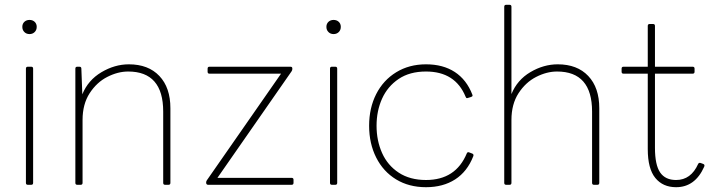

<svg xmlns="http://www.w3.org/2000/svg" viewBox="-20 -770 2967 800"><path d="M73 -658Q73 -671 81.5 -679Q90 -687 103 -687Q116 -687 124.5 -679Q133 -671 133 -658Q133 -645 124.5 -636.5Q116 -628 103 -628Q90 -628 81.5 -636.5Q73 -645 73 -658ZM96 0Q88 0 88 -8V-484Q88 -492 96 -492H110Q118 -492 118 -484V-8Q118 0 110 0Z M302 0Q294 0 294 -8V-484Q294 -492 302 -492H311Q319 -492 319 -484L323 -377Q347 -436 402.5 -469Q458 -502 517 -502Q598 -502 644 -453.5Q690 -405 690 -319V-8Q690 0 682 0H668Q660 0 660 -8V-305Q660 -472 514 -472Q471 -472 427 -449.5Q383 -427 353.5 -381.5Q324 -336 324 -270V-8Q324 0 316 0Z M847 0Q843 0 841 -2.5Q839 -5 839 -8V-10Q839 -15 842 -19L1151 -463H853Q845 -463 845 -471V-484Q845 -492 853 -492H1190Q1198 -492 1198 -485V-482Q1198 -478 1195 -473L886 -29H1195Q1203 -29 1203 -21V-8Q1203 0 1195 0Z M1340 -658Q1340 -671 1348.5 -679Q1357 -687 1370 -687Q1383 -687 1391.5 -679Q1400 -671 1400 -658Q1400 -645 1391.5 -636.5Q1383 -628 1370 -628Q1357 -628 1348.5 -636.5Q1340 -645 1340 -658ZM1363 0Q1355 0 1355 -8V-484Q1355 -492 1363 -492H1377Q1385 -492 1385 -484V-8Q1385 0 1377 0Z M1518 -246Q1518 -320 1547.5 -378Q1577 -436 1631 -469Q1685 -502 1755 -502Q1826 -502 1875 -470Q1924 -438 1948 -376L1949 -372Q1949 -368 1943 -366L1930 -362L1926 -361Q1922 -361 1920 -367Q1877 -472 1755 -472Q1687 -472 1641 -441Q1595 -410 1572 -359Q1549 -308 1549 -246Q1549 -184 1572 -132.5Q1595 -81 1641.5 -50.5Q1688 -20 1755 -20Q1879 -20 1925 -131Q1928 -138 1935 -135L1948 -130Q1955 -127 1952 -119Q1927 -55 1876.5 -22.5Q1826 10 1755 10Q1684 10 1630.5 -22.5Q1577 -55 1547.5 -113.5Q1518 -172 1518 -246Z M2089 0Q2081 0 2081 -8V-742Q2081 -750 2089 -750H2103Q2111 -750 2111 -742V-378Q2135 -437 2190 -469.5Q2245 -502 2304 -502Q2385 -502 2431 -453.5Q2477 -405 2477 -319V-8Q2477 0 2469 0H2455Q2447 0 2447 -8V-305Q2447 -472 2301 -472Q2258 -472 2214 -449.5Q2170 -427 2140.5 -381.5Q2111 -336 2111 -270V-8Q2111 0 2103 0Z M2679 -149V-463H2578Q2570 -463 2570 -471V-484Q2570 -492 2578 -492H2679V-662Q2679 -670 2687 -670H2701Q2709 -670 2709 -662V-492H2866Q2874 -492 2874 -484V-471Q2874 -463 2866 -463H2709V-154Q2709 -83 2730.5 -51.5Q2752 -20 2797 -20Q2859 -20 2889 -87Q2892 -93 2899 -91L2910 -87Q2918 -84 2914 -75Q2876 10 2797 10Q2742 10 2710.5 -28.5Q2679 -67 2679 -149Z"/></svg>

Font: LINE Seed Sans KR Thin
Style: Regular
Weight: 250
Designer: LINE BX Design & Sandoll Inc & Dalton Maag Ltd
Foundry: Sandoll Inc.
Version: Version 1.000